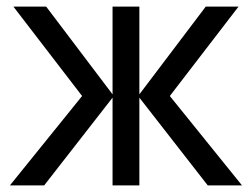

<svg xmlns="http://www.w3.org/2000/svg" viewBox="-20 -560 761 580"><path d="M113.5 0H10L228 -270L20.5 -540H119.5L320 -275V-540H401V-275L601.5 -540H700.5L493 -270L711 0H607.5L401 -265V0H320V-265Z"/></svg>

Font: CCSD_manrope Medium
Style: Regular
Weight: 500
Designer: Mikhail Sharanda
Foundry: Mikhail Sharanda
Version: Version 4.503